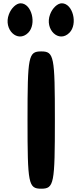

<svg xmlns="http://www.w3.org/2000/svg" viewBox="-20 -1195 495 1165"><path d="M147 -467C147 -79 152 -50 230 -50C308 -50 313 -79 313 -467C313 -855 308 -883 230 -883C152 -883 147 -855 147 -467ZM284 -1108C249 -1016 337 -932 401 -996C454 -1049 422 -1175 355 -1175C329 -1175 298 -1146 284 -1108ZM34 -1108C-1 -1016 87 -932 151 -996C204 -1049 172 -1175 105 -1175C79 -1175 48 -1146 34 -1108Z"/></svg>

Font: Hussar Skorodowane
Style: Bold
Weight: 700
Foundry: Cannot Into Space Fonts
Version: Version 0.892